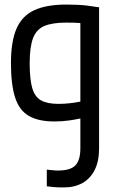

<svg xmlns="http://www.w3.org/2000/svg" viewBox="-20 -659 522 841"><path d="M414 -9Q414 47 395 85Q376 123 341.5 142.5Q307 162 259 162Q231 162 215 160.5Q199 159 185 157V84Q198 85 209 86.5Q220 88 233 88Q289 88 310.5 65Q332 42 332 -9V-140Q309 -135 280 -131Q251 -127 218 -127Q148 -127 106 -151.5Q64 -176 46 -232.5Q28 -289 28 -383Q28 -478 52.5 -534Q77 -590 130.5 -614.5Q184 -639 270 -639Q326 -639 361 -634.5Q396 -630 414 -627ZM110 -383Q110 -313 121 -274Q132 -235 159.5 -219.5Q187 -204 236 -204Q262 -204 287.5 -207Q313 -210 332 -214V-558Q322 -559 306 -559.5Q290 -560 270 -560Q210 -560 175 -545.5Q140 -531 125 -492.5Q110 -454 110 -383Z"/></svg>

Font: Blinker
Style: Regular
Weight: 400
Designer: Juergen Huber
Foundry: supertype
Version: 1.017